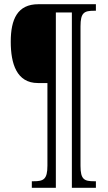

<svg xmlns="http://www.w3.org/2000/svg" viewBox="-20 -780 512 911"><path d="M131 111H245V-721H321V111H435V80H427C380 80 362 72 362 7V-655C362 -721 380 -729 427 -729H435V-760H162C63 -760 31 -689 31 -582C31 -478 59 -386 160 -386H205V6C205 72 186 80 139 80H131Z"/></svg>

Font: Noto Serif Myanmar ExtraCondensed Light
Style: Regular
Weight: 300
Width: 2
Designer: Ben Mitchell and the Monotype Design Team
Foundry: Monotype Imaging Inc.
Version: Version 2.106